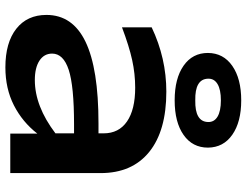

<svg xmlns="http://www.w3.org/2000/svg" viewBox="-121 -773 912 710"><g transform="rotate(90 335.0 -418.0)"><path d="M35.2 -133.8Q35.2 -230.5 134.5 -278.3Q233.9 -326.2 436 -326.2H473.1V-345.2Q473.1 -401.4 429.2 -431.6Q385.3 -461.9 304.2 -461.9Q252.9 -461.9 201.9 -450.7Q150.9 -439.5 81.1 -413.1V-522.9Q195.3 -577.1 318.8 -577.1Q463.4 -577.1 541.7 -513.9Q620.1 -450.7 620.1 -334V0H474.1V-100.1Q431.2 -44.9 369.4 -13.4Q307.6 18.1 229 18.1Q137.7 18.1 86.4 -22.2Q35.2 -62.5 35.2 -133.8ZM178.2 -154.8Q178.2 -125 204.3 -107.9Q230.5 -90.8 275.9 -90.8Q372.6 -90.8 473.1 -167V-235.8H439.9Q298.3 -235.8 238.3 -216.1Q178.2 -196.3 178.2 -154.8ZM175.8 -731Q176.3 -788.1 223.6 -821Q271 -854 351.1 -854Q431.2 -854 478.3 -821Q525.4 -788.1 525.9 -731Q525.9 -673.8 479 -640.9Q432.1 -607.9 351.1 -607.9Q270 -607.9 222.9 -640.9Q175.8 -673.8 175.8 -731ZM271 -731Q272.5 -682.6 351.1 -684.1Q429.7 -682.6 431.2 -731Q432.1 -753.9 411.4 -766.4Q390.6 -778.8 351.1 -778.8Q311.5 -778.8 290.8 -766.4Q270 -753.9 271 -731Z"/></g></svg>

Font: Mattone
Style: Regular
Weight: 400
Width: 6
Designer: Nunzio Mazzaferro
Foundry: Collletttivo
Version: Version 2.000;Glyphs 3.2 (3217)